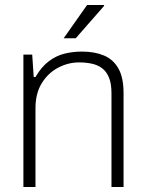

<svg xmlns="http://www.w3.org/2000/svg" viewBox="-20 -743 578 763"><path d="M73 0V-526H108L114 -437H121Q145 -478 174.5 -500Q204 -522 237 -530Q270 -538 306 -538Q356 -538 393 -522.5Q430 -507 450.5 -471Q471 -435 471 -373V0H423V-373Q423 -411 413 -435Q403 -459 385.5 -472Q368 -485 344.5 -490Q321 -495 294 -495Q251 -495 211 -474Q171 -453 146 -412.5Q121 -372 121 -313V0ZM233 -591 326 -723H393L394 -720L281 -591Z"/></svg>

Font: Archivo SemiBold Thin
Style: Regular
Weight: 250
Version: Version 2.001